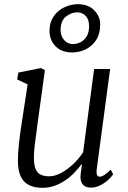

<svg xmlns="http://www.w3.org/2000/svg" viewBox="-20 -887 610 917"><path d="M182.5 10Q147 10 120.8 -2Q94.5 -14 80 -42.2Q65.5 -70.5 65.5 -120Q65.5 -137 66.8 -158.2Q68 -179.5 70.8 -203.5Q73.5 -227.5 76.5 -251Q79.5 -274.5 83 -294.5L112 -484L62 -507.5L67.5 -540.5L175.5 -562L194.5 -552L158.5 -290.5Q156 -269.5 153.2 -249Q150.5 -228.5 147.8 -208.8Q145 -189 143.5 -170Q142 -151 142 -132.5Q142 -97 150.8 -78Q159.5 -59 176 -52Q192.5 -45 214.5 -45Q243 -45 273.5 -61.8Q304 -78.5 331.2 -104.8Q358.5 -131 377 -160L429.5 -557.5H506L442 -79Q439.5 -61 443.5 -52Q447.5 -43 455 -43Q465 -43 478 -51Q491 -59 509 -76.5L520.5 -54.5Q516.5 -47.5 501 -32Q485.5 -16.5 462.8 -3.8Q440 9 413 9Q385.5 9 373.2 -9Q361 -27 365.5 -56Q365.5 -57.5 366 -62.8Q366.5 -68 367.8 -75Q369 -82 369.8 -89.2Q370.5 -96.5 371 -102.5L370 -103.5Q354 -82 334.2 -61.5Q314.5 -41 290.8 -25Q267 -9 240 0.5Q213 10 182.5 10ZM325.5 -636.5Q274 -636.5 245.2 -666.2Q216.5 -696 216.5 -738.5Q216.5 -772.5 229 -796.5Q241.5 -820.5 261.8 -836.2Q282 -852 306 -859.5Q330 -867 352.5 -867Q401.5 -867 430 -837.8Q458.5 -808.5 458.5 -770.5Q458.5 -724.5 438.5 -694.8Q418.5 -665 388 -650.8Q357.5 -636.5 325.5 -636.5ZM328 -676.5Q346.5 -676.5 364.2 -685.2Q382 -694 393.8 -713Q405.5 -732 405.5 -762.5Q405.5 -793.5 389.5 -810.8Q373.5 -828 348.5 -828Q320.5 -828 295 -808Q269.5 -788 269.5 -743.5Q269.5 -715 286.2 -695.8Q303 -676.5 328 -676.5Z"/></svg>

Font: Merriweather 28pt Light
Style: Italic
Weight: 300
Italic angle: -7.8°
Version: Version 2.101